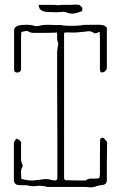

<svg xmlns="http://www.w3.org/2000/svg" viewBox="-20 -809 523 830"><path d="M371 1Q361 0 355 -0.5Q349 -1 344 -1H183Q181 -3 168 -4.5Q155 -6 153 -6Q150 -6 132 -4.5Q114 -3 102 -7Q95 -9 82 -8.5Q69 -8 61 -9Q52 -9 46 -15Q40 -21 40 -30V-189Q40 -191 40.5 -193Q41 -195 42 -197Q43 -200 47.5 -205.5Q52 -211 54 -209Q65 -204 70 -196Q72 -195 71.5 -191.5Q71 -188 71 -184V-122Q71 -110 75 -102Q81 -91 75 -84Q70 -75 71 -61Q72 -47 72 -36Q102 -27 124.5 -29Q147 -31 166.5 -34Q186 -37 206 -30Q209 -29 214 -29Q219 -28 223.5 -30.5Q228 -33 228 -37Q228 -59 228 -102Q228 -145 228 -199.5Q228 -254 227.5 -312.5Q227 -371 227 -425.5Q227 -480 227 -523Q227 -566 227 -588L232 -623Q226 -634 227 -646Q228 -658 226 -669Q223 -668 209 -667.5Q195 -667 178 -667Q161 -667 146 -667Q131 -667 126 -667Q119 -667 113 -668.5Q107 -670 101 -674Q98 -676 90 -674.5Q82 -673 77 -672Q72 -672 72 -667Q72 -665 71.5 -660.5Q71 -656 71 -641.5Q71 -627 71 -596.5Q71 -566 71 -512Q71 -501 63.5 -497.5Q56 -494 48.5 -496.5Q41 -499 41 -506Q41 -528 41 -560Q41 -592 41 -624Q41 -656 41 -677Q41 -689 50.5 -694.5Q60 -700 73 -701Q86 -702 96 -702Q115 -702 125.5 -698Q136 -694 152 -698Q172 -703 198.5 -701.5Q225 -700 242 -701Q253 -698 274 -697.5Q295 -697 314 -698Q333 -699 338 -701Q340 -702 351.5 -701.5Q363 -701 407 -702Q418 -702 427 -699.5Q436 -697 442 -689Q442 -689 442 -685V-518Q442 -508 434.5 -501.5Q427 -495 419.5 -496Q412 -497 412 -509Q412 -563 412 -594Q412 -625 412 -640Q412 -655 411.5 -660Q411 -665 411 -668Q410 -673 405 -670Q402 -667 397 -665.5Q392 -664 387 -666Q376 -674 364 -674Q309 -667 286 -668.5Q263 -670 257 -667Q257 -642 257 -597Q257 -552 257 -494Q257 -436 257 -374Q257 -312 257 -253Q257 -194 257 -146Q257 -98 257 -69Q257 -40 257 -38Q257 -36 259.5 -33Q262 -30 264 -30Q285 -29 307 -29Q329 -29 350 -29Q361 -37 372 -37Q383 -37 394 -37Q405 -37 408.5 -39.5Q412 -42 412 -60Q412 -71 412 -94Q412 -117 412 -142Q412 -167 412.5 -185.5Q413 -204 413 -206Q415 -217 429 -212L443 -195Q442 -155 442 -114Q442 -73 442 -32Q442 -10 420 -9Q407 -8 395.5 -3.5Q384 1 371 1ZM291 -750Q283 -750 274 -753Q267 -756 259.5 -757.5Q252 -759 244 -757Q237 -756 226 -756Q215 -756 191 -757Q188 -757 180.5 -757.5Q173 -758 172 -759Q155 -764 151 -772.5Q147 -781 147 -788H214Q227 -787 229 -786.5Q231 -786 233.5 -786.5Q236 -787 249 -788H279Q287 -788 295 -788.5Q303 -789 310 -789Q315 -789 318 -788.5Q321 -788 324 -787Q327 -786 328 -783Q329 -780 333 -779Q336 -779 336 -770Q336 -761 333 -760Q322 -757 312 -753.5Q302 -750 291 -750Z"/></svg>

Font: Sankofa Display
Style: Regular
Weight: 400
Designer: Batsirai Madzonga
Foundry: Batsirai Madzonga
Version: Version 1.000; ttfautohint (v1.8.4.7-5d5b)